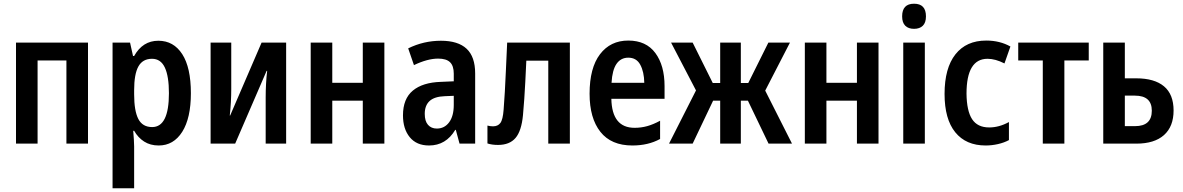

<svg xmlns="http://www.w3.org/2000/svg" viewBox="-20 -772 6358 1032"><path d="M66 0V-543H453V0H337V-447H182V0Z M585 240V-543H679L695 -471H701Q747 -553 831 -553Q913 -553 959.5 -481Q1006 -409 1006 -271Q1006 -137 959.5 -63.5Q913 10 833 10Q788 10 755 -11Q722 -32 701 -69H696Q698 -44 699.5 -22.5Q701 -1 701 15V240ZM798 -89Q888 -89 888 -271Q888 -362 866 -409Q844 -456 797 -456Q747 -456 724 -415Q701 -374 701 -287V-265Q701 -176 723.5 -132.5Q746 -89 798 -89Z M1112 0V-543H1223V-294Q1223 -260 1221 -223Q1219 -186 1215 -151H1217L1386 -543H1518V0H1408V-249Q1408 -284 1410 -321.5Q1412 -359 1416 -391H1413L1244 0Z M1650 0V-543H1766V-327H1930V-543H2046V0H1930V-231H1766V0Z M2286 10Q2219 10 2182.5 -34.5Q2146 -79 2146 -152Q2146 -241 2199 -285Q2252 -329 2350 -332L2419 -335V-376Q2419 -418 2399 -437.5Q2379 -457 2335 -457Q2278 -457 2205 -422L2174 -512Q2257 -553 2350 -553Q2442 -553 2488 -510Q2534 -467 2534 -377V0H2450L2430 -74H2427Q2377 10 2286 10ZM2328 -81Q2369 -81 2394 -114.5Q2419 -148 2419 -208V-257L2371 -255Q2315 -253 2289 -229Q2263 -205 2263 -160Q2263 -121 2280.5 -101Q2298 -81 2328 -81Z M2657 7Q2624 7 2600 -1V-97Q2616 -93 2630 -93Q2656 -93 2669.5 -111Q2683 -129 2687 -183Q2691 -231 2693.5 -279Q2696 -327 2699 -389.5Q2702 -452 2706 -543H3043V0H2927V-446H2809Q2806 -382 2803.5 -332.5Q2801 -283 2798 -240.5Q2795 -198 2791 -153Q2783 -68 2751 -30.5Q2719 7 2657 7Z M3379 10Q3265 10 3207 -63.5Q3149 -137 3149 -268Q3149 -407 3205 -480.5Q3261 -554 3357 -554Q3453 -554 3502.5 -487Q3552 -420 3552 -309V-241H3266Q3269 -85 3391 -85Q3426 -85 3458.5 -94Q3491 -103 3528 -123V-25Q3464 10 3379 10ZM3267 -327H3443Q3442 -386 3421.5 -424Q3401 -462 3357 -462Q3317 -462 3294 -429Q3271 -396 3267 -327Z M3576 0 3721 -286 3587 -543H3703L3811 -326H3851V-543H3962V-326H4002L4110 -543H4226L4093 -285L4237 0H4111L4000 -231H3962V0H3851V-231H3813L3703 0Z M4306 0V-543H4422V-327H4586V-543H4702V0H4586V-231H4422V0Z M4893 -617Q4863 -617 4846 -633.5Q4829 -650 4829 -684Q4829 -752 4893 -752Q4957 -752 4957 -684Q4957 -650 4940 -633.5Q4923 -617 4893 -617ZM4835 0V-543H4951V0Z M5278 10Q5172 10 5114.5 -61Q5057 -132 5057 -267Q5057 -406 5115.5 -480Q5174 -554 5281 -554Q5354 -554 5411 -522L5379 -431Q5330 -456 5288 -456Q5175 -456 5175 -269Q5176 -176 5205 -131.5Q5234 -87 5297 -87Q5350 -87 5403 -116V-19Q5377 -5 5344 2.5Q5311 10 5278 10Z M5585 0V-447H5453V-543H5832V-447H5701V0Z M5910 0V-543H6026V-351H6087Q6185 -351 6236.5 -308Q6288 -265 6288 -178Q6288 -92 6236.5 -46Q6185 0 6088 0ZM6026 -94H6081Q6171 -94 6171 -177Q6171 -258 6080 -258H6026Z"/></svg>

Font: Noto Sans Condensed SemiBold
Style: Regular
Weight: 600
Width: 3
Designer: Monotype Design Team
Foundry: Monotype Imaging Inc.
Version: Version 2.013; ttfautohint (v1.8.4.7-5d5b)